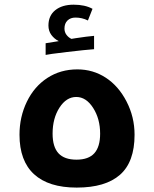

<svg xmlns="http://www.w3.org/2000/svg" viewBox="-20 -807 671 836"><path d="M314 9.8Q191.9 9.8 128.4 -48.3Q64.9 -106.4 64.9 -220.2Q64.9 -297.9 96.9 -364Q128.9 -430.2 186 -467.5Q243.2 -504.9 316.9 -504.9Q384.8 -504.9 440.4 -468.8Q496.1 -432.6 531 -365Q565.9 -297.4 565.9 -220.2Q565.9 -101.6 502.4 -45.9Q439 9.8 314 9.8ZM313 -111.8Q365.7 -111.8 390.9 -139.9Q416 -168 416 -225.1Q416 -289.6 385.5 -337.2Q355 -384.8 312 -384.8Q269 -384.8 239 -338.4Q209 -292 209 -225.1Q209 -167.5 234.6 -139.6Q260.3 -111.8 313 -111.8ZM178.7 -618.7 235.8 -627.9Q216.3 -637.7 203.6 -655Q190.9 -672.4 190.9 -695.8Q190.9 -738.8 220.7 -762.7Q250.5 -786.6 300.8 -786.6Q350.1 -786.6 382.8 -768.6L362.8 -717.8Q337.4 -730.5 308.6 -730.5Q287.1 -730.5 273.9 -717.8Q260.7 -705.1 260.7 -682.6Q260.7 -667 269.5 -655.3Q278.3 -643.6 291 -637.7L308.6 -640.6Q359.4 -648.4 389.6 -650.9V-592.8Q354 -590.3 271.7 -580.6Q189.5 -570.8 178.7 -567.9Z"/></svg>

Font: Droid Arabic Kufi
Style: Bold
Weight: 700
Designer: Pascal Zoghbi
Foundry: Irfont.ir
Version: Version 1.00 February 28, 2013, initial release